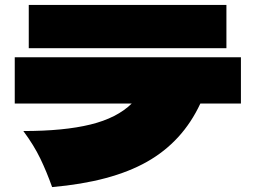

<svg xmlns="http://www.w3.org/2000/svg" viewBox="-20 -757 1040 781"><path d="M97 -737H901V-561H97ZM960 -524V-336H795Q723 -181 578 -99Q433 -17 192 4Q170 -58 144 -112Q118 -166 75 -224Q240 -224 348 -250.5Q456 -277 516 -336H40V-524Z"/></svg>

Font: Mantou Sans
Style: Regular
Weight: 400
Designer: Mant0u / artakana
Foundry: Mant0u / artakana
Version: Version 1.001;October 22, 2023;FontCreator 14.0.0.2901 64-bi